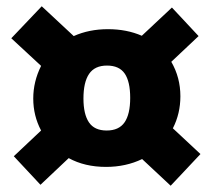

<svg xmlns="http://www.w3.org/2000/svg" viewBox="-20 -604 679 612"><path d="M619 -113 524 -12 433 -97Q381 -72 318 -72Q250 -72 199 -100L109 -15L24 -106L111 -188Q86 -235 86 -290Q86 -344 111 -394L16 -482L113 -584L215 -489Q264 -511 324 -511Q384 -511 432 -490L528 -580L613 -489L526 -407Q555 -357 555 -297Q555 -242 531 -195ZM395 -292Q395 -344 377.5 -369.5Q360 -395 321 -395Q282 -395 264 -368.5Q246 -342 246 -290Q246 -240 263.5 -214Q281 -188 320 -188Q359 -188 377 -214Q395 -240 395 -292Z"/></svg>

Font: Bitter Pro Black
Style: Regular
Weight: 900
Designer: Sol Matas, and Bitter project Authors
Foundry: Sol Matas
Version: Version 1.010